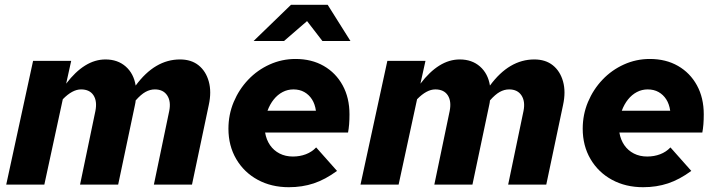

<svg xmlns="http://www.w3.org/2000/svg" viewBox="-20 -770 2996 801"><path d="M6 0 118 -516H277L256 -421Q294 -471 335 -496.5Q376 -522 420 -522Q471 -522 504.5 -492.5Q538 -463 546 -413Q626 -522 731 -522Q778 -522 808.5 -497.5Q839 -473 851 -430Q863 -387 851 -332L781 0H622L686 -307Q694 -347 677.5 -372Q661 -397 626 -397Q606 -397 587 -386.5Q568 -376 546 -351Q546 -347 545 -342Q544 -337 543 -332L473 0H314L378 -307Q386 -348 370 -372.5Q354 -397 318 -397Q282 -397 242 -356L165 0Z M1185 11Q1112 11 1055 -20Q998 -51 965.5 -106.5Q933 -162 933 -233Q933 -292 955 -344.5Q977 -397 1015.5 -437.5Q1054 -478 1105 -501Q1156 -524 1213 -524Q1280 -524 1330.5 -495Q1381 -466 1409.5 -414Q1438 -362 1438 -293Q1438 -270 1436.5 -251.5Q1435 -233 1432 -217H1086Q1091 -187 1106.5 -164.5Q1122 -142 1146.5 -129.5Q1171 -117 1202 -117Q1231 -117 1256 -126.5Q1281 -136 1299 -155L1386 -57Q1337 -21 1289 -5Q1241 11 1185 11ZM1096 -308H1298Q1294 -336 1281.5 -355.5Q1269 -375 1249.5 -386Q1230 -397 1204 -397Q1180 -397 1159 -386Q1138 -375 1122 -355Q1106 -335 1096 -308ZM1038 -599 1194 -750H1347L1442 -599H1325L1261 -682L1165 -599Z M1484 0 1596 -516H1755L1734 -421Q1772 -471 1813 -496.5Q1854 -522 1898 -522Q1949 -522 1982.5 -492.5Q2016 -463 2024 -413Q2104 -522 2209 -522Q2256 -522 2286.5 -497.5Q2317 -473 2329 -430Q2341 -387 2329 -332L2259 0H2100L2164 -307Q2172 -347 2155.5 -372Q2139 -397 2104 -397Q2084 -397 2065 -386.5Q2046 -376 2024 -351Q2024 -347 2023 -342Q2022 -337 2021 -332L1951 0H1792L1856 -307Q1864 -348 1848 -372.5Q1832 -397 1796 -397Q1760 -397 1720 -356L1643 0Z M2663 11Q2590 11 2533 -20Q2476 -51 2443.5 -106.5Q2411 -162 2411 -233Q2411 -292 2433 -344.5Q2455 -397 2493.5 -437.5Q2532 -478 2583 -501Q2634 -524 2691 -524Q2758 -524 2808.5 -495Q2859 -466 2887.5 -414Q2916 -362 2916 -293Q2916 -270 2914.5 -251.5Q2913 -233 2910 -217H2564Q2569 -187 2584.5 -164.5Q2600 -142 2624.5 -129.5Q2649 -117 2680 -117Q2709 -117 2734 -126.5Q2759 -136 2777 -155L2864 -57Q2815 -21 2767 -5Q2719 11 2663 11ZM2574 -308H2776Q2772 -336 2759.5 -355.5Q2747 -375 2727.5 -386Q2708 -397 2682 -397Q2658 -397 2637 -386Q2616 -375 2600 -355Q2584 -335 2574 -308Z"/></svg>

Font: Red Hat Text VF
Style: Italic
Weight: 300
Italic angle: -12°
Designer: Pentagram, MCKL
Foundry: Pentagram, MCKL
Version: Version 1.023